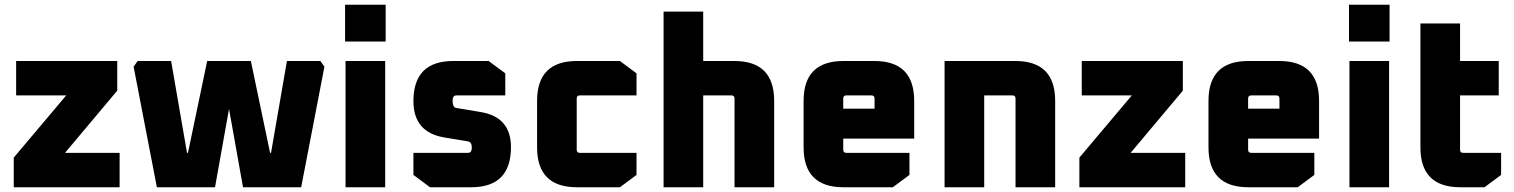

<svg xmlns="http://www.w3.org/2000/svg" viewBox="-20 -789 6381 809"><path d="M38 0V-125L259 -387H48V-532H474V-407L254 -145H484V0Z M543 -508 560 -532H701L768 -145H772L853 -532H1037L1118 -145H1122L1189 -532H1330L1347 -508L1249 0H1004L945 -330L886 0H641Z M1434 -614V-769H1605V-614ZM1436 0V-532H1603V0Z M1722 -52V-145H1952Q1968 -145 1968 -167Q1968 -190 1953 -193L1851 -210Q1722 -232 1722 -363Q1722 -532 1890 -532H2039L2109 -480V-387H1903Q1887 -387 1887 -365Q1887 -336 1903 -334L2005 -317Q2133 -296 2133 -169Q2133 0 1965 0H1792Z M2243 -168V-364Q2243 -532 2411 -532H2592L2662 -480V-387H2423Q2410 -387 2410 -374V-158Q2410 -145 2423 -145H2662V-52L2592 0H2411Q2243 0 2243 -168Z M2776 0V-740H2943V-532H3074Q3242 -532 3242 -364V0H3075V-374Q3075 -387 3062 -387H2943V0Z M3366 -168V-364Q3366 -532 3534 -532H3664Q3832 -532 3832 -364V-205H3533V-158Q3533 -145 3546 -145H3812V-52L3742 0H3534Q3366 0 3366 -168ZM3533 -331H3665V-374Q3665 -387 3652 -387H3546Q3533 -387 3533 -374Z M3960 0V-532H4258Q4426 -532 4426 -364V0H4259V-374Q4259 -387 4246 -387H4127V0Z M4528 0V-125L4749 -387H4538V-532H4964V-407L4744 -145H4974V0Z M5072 -168V-364Q5072 -532 5240 -532H5370Q5538 -532 5538 -364V-205H5239V-158Q5239 -145 5252 -145H5518V-52L5448 0H5240Q5072 0 5072 -168ZM5239 -331H5371V-374Q5371 -387 5358 -387H5252Q5239 -387 5239 -374Z M5664 -614V-769H5835V-614ZM5666 0V-532H5833V0Z M5965 -168V-690H6132V-532H6295V-387H6132V-158Q6132 -145 6145 -145H6305V-52L6235 0H6133Q5965 0 5965 -168Z"/></svg>

Font: Oxanium ExtraBold
Style: Regular
Weight: 800
Designer: Severin Meyer
Version: Version 2.000